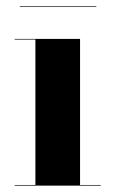

<svg xmlns="http://www.w3.org/2000/svg" viewBox="-20 -582 354 602"><path d="M231 -460V-2H296V0H26V-2H91V-458H26V-460ZM42 -560V-562H282V-560Z"/></svg>

Font: Bodoni Moda 96pt
Style: Bold
Weight: 700
Version: Version 2.005